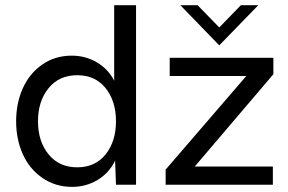

<svg xmlns="http://www.w3.org/2000/svg" viewBox="-20 -710 1108 738"><path d="M418.9 -399.9V-689.9H502.9V0H425.8L422.4 -92.3Q398.9 -44.4 354.7 -18.1Q310.5 8.3 257.3 8.3Q192.4 8.3 142.6 -26.4Q92.8 -61 67.4 -117.9Q42 -174.8 42 -244.1Q42 -313 67.4 -370.1Q92.8 -427.2 142.1 -461.7Q191.4 -496.1 255.9 -496.1Q308.1 -496.1 351.8 -470.7Q395.5 -445.3 418.9 -399.9ZM972.7 -689.9 822.8 -535.6 673.3 -689.9H739.7L822.8 -604.5L905.8 -689.9ZM1030.8 -487.8V-424.8L728.5 -69.8H1028.8V0H616.7V-58.1L926.8 -418H632.3V-487.8ZM276.9 -66.9Q346.2 -66.9 386 -116.7Q425.8 -166.5 425.8 -244.1Q425.8 -321.3 386 -371.1Q346.2 -420.9 276.9 -420.9Q207 -420.9 166.5 -370.8Q126 -320.8 126 -244.1Q126 -167 166.5 -116.9Q207 -66.9 276.9 -66.9Z"/></svg>

Font: HK Grotesk Medium Legacy
Style: Regular
Weight: 500
Designer: Alfredo Marco Pradil
Foundry: Hanken Design Co.
Version: Version 2.022;PS 002.022;hotconv 1.0.88;makeotf.lib2.5.64775